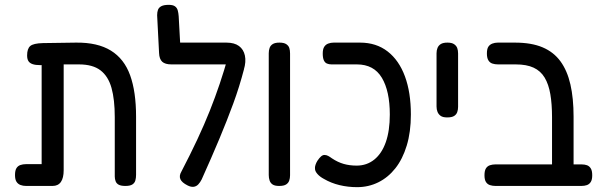

<svg xmlns="http://www.w3.org/2000/svg" viewBox="-20 -758 2504 793"><path d="M88 10Q75 10 64.5 6Q54 2 48 -7.5Q42 -17 42 -35Q42 -54 48 -63.5Q54 -73 64.5 -76.5Q75 -80 87 -80H152V-518L191 -490Q165 -489 146 -489Q127 -489 115 -493Q103 -497 97.5 -505.5Q92 -514 92 -529Q92 -557 105 -568Q118 -579 157 -580L294 -582Q383 -583 438 -549Q493 -515 517.5 -447Q542 -379 542 -276V-36Q542 -23 539 -12.5Q536 -2 526.5 4Q517 10 498 10Q480 10 470.5 5Q461 0 457.5 -9.5Q454 -19 454 -29V-274Q454 -347 440.5 -395Q427 -443 395 -467.5Q363 -492 306 -492H243V-55Q243 -23 231.5 -6.5Q220 10 197 10Z M755 8Q731 -4 725 -18Q719 -32 729 -49Q766 -120 795 -182Q824 -244 846.5 -300.5Q869 -357 887.5 -412Q906 -467 922 -524L988 -473Q969 -400 943.5 -330.5Q918 -261 886 -184.5Q854 -108 813 -17Q807 -5 799 3.5Q791 12 780 13.5Q769 15 755 8ZM987 -470 926 -492H688Q662 -492 650 -503Q638 -514 637 -539L629 -695Q629 -708 632.5 -717.5Q636 -727 646.5 -732.5Q657 -738 677 -738Q694 -738 702.5 -732Q711 -726 714 -715.5Q717 -705 718 -691L724 -582H915Q948 -582 967 -568Q986 -554 991.5 -528.5Q997 -503 987 -470Z M1133 10Q1115 10 1106 4Q1097 -2 1093.5 -12.5Q1090 -23 1090 -35V-538Q1090 -550 1093.5 -560Q1097 -570 1106.5 -576Q1116 -582 1134 -582Q1153 -582 1162.5 -575.5Q1172 -569 1175 -559.5Q1178 -550 1178 -537V-34Q1178 -22 1174.5 -12Q1171 -2 1161.5 4Q1152 10 1133 10Z M1455 15Q1417 15 1382 6.5Q1347 -2 1318 -19Q1301 -28 1291 -39.5Q1281 -51 1281 -61Q1280 -68 1283 -77Q1286 -86 1291 -94Q1299 -106 1306 -112Q1313 -118 1320 -118Q1328 -118 1335.5 -114Q1343 -110 1351 -104Q1375 -88 1399.5 -81Q1424 -74 1453 -74Q1495 -74 1526 -99Q1557 -124 1573.5 -171Q1590 -218 1590 -285Q1590 -382 1557 -437Q1524 -492 1454 -492H1349Q1339 -492 1330.5 -495.5Q1322 -499 1317.5 -509Q1313 -519 1313 -537Q1313 -555 1319 -564.5Q1325 -574 1335.5 -578Q1346 -582 1358 -582H1467Q1534 -582 1581 -545.5Q1628 -509 1652.5 -442.5Q1677 -376 1677 -285Q1677 -213 1660 -157Q1643 -101 1613 -63Q1583 -25 1542.5 -5Q1502 15 1455 15Z M1827 -273Q1809 -273 1800 -279.5Q1791 -286 1787 -296Q1783 -306 1783 -318V-538Q1783 -550 1787 -560Q1791 -570 1800.5 -576Q1810 -582 1828 -582Q1846 -582 1855.5 -575.5Q1865 -569 1868.5 -559.5Q1872 -550 1872 -537V-317Q1872 -305 1868.5 -295Q1865 -285 1855.5 -279Q1846 -273 1827 -273Z M2305 10Q2287 10 2277 5Q2267 0 2263.5 -9Q2260 -18 2260 -28V-274Q2260 -328 2253 -369Q2246 -410 2229.5 -437.5Q2213 -465 2184 -478.5Q2155 -492 2110 -492H2037Q2024 -492 2013.5 -495.5Q2003 -499 1997 -509Q1991 -519 1991 -537Q1991 -556 1997 -565Q2003 -574 2013.5 -578Q2024 -582 2036 -582H2107Q2175 -582 2221 -562.5Q2267 -543 2295 -504.5Q2323 -466 2336 -409Q2349 -352 2349 -276V-35Q2349 -22 2345.5 -12Q2342 -2 2332.5 4Q2323 10 2305 10ZM2027 10Q2014 10 2003.5 6.5Q1993 3 1987 -6.5Q1981 -16 1981 -34Q1981 -53 1987 -62.5Q1993 -72 2003.5 -75.5Q2014 -79 2026 -79H2382Q2395 -79 2404.5 -75.5Q2414 -72 2420 -62.5Q2426 -53 2426 -34Q2426 -16 2420 -6.5Q2414 3 2404 6.5Q2394 10 2381 10Z"/></svg>

Font: Fredoka SemiCondensed
Style: Regular
Weight: 400
Width: 4
Designer: Ben Nathan
Foundry: Milena B. Brandão, Ben Nathan
Version: Version 2.001